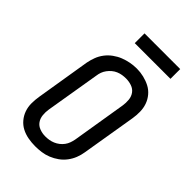

<svg xmlns="http://www.w3.org/2000/svg" viewBox="-271 -1030 1141 1141"><g transform="rotate(45 300.0 -459.0)"><path d="M254 8Q224 8 194.5 2.5Q165 -3 140 -16Q115 -29 96.5 -51Q78 -73 68.5 -100Q59 -127 59 -157Q59 -187 64 -217L120 -560Q125 -586 134.5 -611.5Q144 -637 161 -659.5Q178 -682 201.5 -699Q225 -716 250.5 -726Q276 -736 302.5 -741Q329 -746 356 -746Q386 -746 415 -739Q444 -732 469 -719Q494 -706 512.5 -684Q531 -662 540.5 -635Q550 -608 550.5 -578Q551 -548 546 -518L489 -175Q485 -149 475 -123.5Q465 -98 448 -75.5Q431 -53 408 -36.5Q385 -20 359 -9.5Q333 1 306.5 4.5Q280 8 254 8ZM255 -76Q255 -76 255.5 -76Q256 -76 256 -76Q272 -76 287.5 -78.5Q303 -81 318.5 -87.5Q334 -94 347.5 -104.5Q361 -115 371 -128.5Q381 -142 386.5 -157.5Q392 -173 395 -189L451 -531Q455 -556 452.5 -581Q450 -606 436.5 -624.5Q423 -643 400 -651Q377 -659 352 -659Q336 -659 320.5 -656.5Q305 -654 289.5 -647.5Q274 -641 261 -630Q248 -619 238 -605.5Q228 -592 222.5 -577Q217 -562 215 -546L158 -204Q154 -179 156.5 -154.5Q159 -130 172 -111.5Q185 -93 208 -84.5Q231 -76 255 -76ZM540 -844H240V-926H540Z"/></g></svg>

Font: Iosevka Curly Slab MdExObl
Style: Regular
Weight: 500
Width: 7
Italic angle: -9°
Monospace: yes
Designer: Belleve Invis
Foundry: Belleve Invis
Version: Version 11.1.0; ttfautohint (v1.8.3)